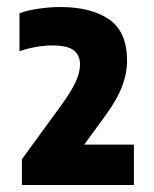

<svg xmlns="http://www.w3.org/2000/svg" viewBox="-20 -835 440 547"><path d="M42.5 -308V-381.5L155.5 -536.5Q183 -574.5 195.5 -601.8Q208 -629 208 -651Q208 -677.5 190.2 -691.5Q172.5 -705.5 129 -705.5Q106.5 -705.5 81.2 -701Q56 -696.5 35.5 -689V-797.5Q57.5 -805.5 89.8 -810.2Q122 -815 151.5 -815Q239.5 -815 290.8 -779.8Q342 -744.5 342 -662Q342 -626 327.5 -588Q313 -550 279 -504L220 -423H361.5V-308Z"/></svg>

Font: Encode Sans Condensed Condensed ExtraBold
Style: Regular
Weight: 800
Width: 3
Designer: Multiple Designers
Foundry: Impallari Type
Version: Version 3.000; ttfautohint (v1.8.3) -l 8 -r 50 -G 200 -x 14 